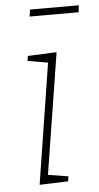

<svg xmlns="http://www.w3.org/2000/svg" viewBox="-52 -740 402 776"><g transform="rotate(-5 149.0 -352.5)"><path d="M298 -707 295 -679H96L100 -707ZM77 2 154 -487 72 -501 75 -521 192 -526 114 -35 196 -22 193 -2Z"/></g></svg>

Font: Bitter ExtraLight
Style: Italic
Weight: 200
Italic angle: -9°
Designer: Sol Matas, and Bitter project Authors
Foundry: Sol Matas
Version: Version 2.001